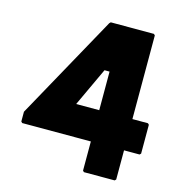

<svg xmlns="http://www.w3.org/2000/svg" viewBox="-120 -943 1021 1062"><g transform="rotate(15 391.0 -412.5)"><path d="M448 -567V-346H316L419 -567ZM638 -825 631 -832H384L377 -825L48 -230V-174L55 -167H448V0L455 7H631L638 0V-167H727L734 -174V-339L727 -346H638Z"/></g></svg>

Font: Hussar Woodtype
Style: Blk
Weight: 900
Foundry: Cannot Into Space Fonts
Version: Version 1.07